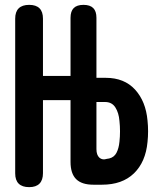

<svg xmlns="http://www.w3.org/2000/svg" viewBox="-20 -760 640 790"><path d="M270.2 -348H156.8V-47.5Q156.8 -19.1 142.6 -4.6Q128.4 10 100 10Q71.6 10 57 -4.2Q42.5 -18.4 42.5 -46.8V-683.2Q42.5 -711.6 57 -725.8Q71.6 -740 100 -740Q128.4 -740 142.6 -725.8Q156.8 -711.6 156.8 -683.2V-447.5H270.2V-686.7Q270.2 -713.7 283.3 -726.8Q296.5 -740 323.5 -740Q350.5 -740 363.7 -726.8Q376.8 -713.7 376.8 -686.7V-439.8H415.1Q491.3 -439.8 535.7 -391.4Q580 -342.9 587 -263.8Q589.3 -242.2 589.3 -219.9Q589.3 -197.6 587 -176Q579.3 -93.4 531.1 -46.7Q482.9 0 399.7 0H364.2Q316.2 0 293.2 -23Q270.2 -46 270.2 -94ZM376.8 -146.5Q376.8 -122.3 388.9 -111.3Q401 -100.2 420.3 -106.5L429.1 -107.9Q449.7 -112.8 459.3 -131.3Q468.9 -149.8 471.5 -176.7Q473.8 -197.6 473.8 -219.6Q473.8 -241.5 471.5 -262.4Q468.9 -295.6 454.7 -317.9Q440.6 -340.3 412.3 -340.3H376.8Z"/></svg>

Font: Maple Mono
Style: Regular
Weight: 400
Monospace: yes
Designer: subframe7536
Version: Version 7.300